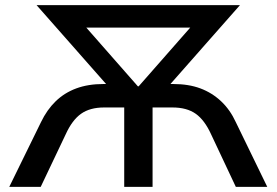

<svg xmlns="http://www.w3.org/2000/svg" viewBox="-20 -725 1074 745"><path d="M16 0 139 -251Q162 -299 196 -332Q230 -365 276 -382Q322 -399 381 -399H434L419 -368L122 -705H911L614 -368L599 -399H652Q712 -399 757.5 -382Q803 -365 838 -332Q873 -299 895 -251L1017 0H895L799 -204Q774 -259 739.5 -283.5Q705 -308 649 -308H572V0H462V-308H384Q329 -308 294.5 -283.5Q260 -259 235 -204L138 0ZM515 -390H518L756 -661L758 -618H274L277 -661Z"/></svg>

Font: Nunito Sans 8pt SemiBold
Style: Regular
Weight: 600
Version: Version 3.101;gftools[0.9.27]